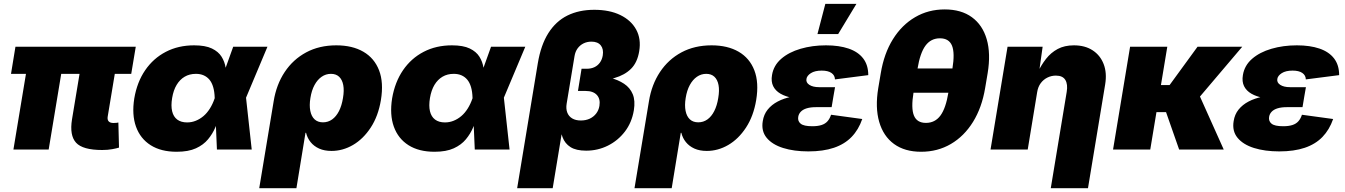

<svg xmlns="http://www.w3.org/2000/svg" viewBox="-20 -789 7097 1013"><path d="M519 2.4Q416.5 2.4 381.3 -36.1Q346.2 -74.7 359.9 -159.2L417.5 -506.8H603.5L548.3 -174.3Q545.4 -157.7 553.2 -148.9Q561 -140.1 578.6 -140.1Q587.9 -140.1 594.5 -140.9Q601.1 -141.6 604.5 -142.6L607.9 -10.3Q595.7 -6.3 572.3 -2Q548.8 2.4 519 2.4ZM50.8 0 134.8 -506.8H320.8L236.8 0ZM38.1 -399.4 61.5 -542.5H696.3L672.4 -399.4Z M912.1 11.7Q829.6 11.7 774.9 -22.9Q720.2 -57.6 697.5 -120.8Q674.8 -184.1 688.5 -270Q703.1 -356 746.1 -418.7Q789.1 -481.4 855 -515.6Q920.9 -549.8 1003.9 -549.8Q1063.5 -549.8 1097.9 -533.2Q1132.3 -516.6 1148.9 -490Q1165.5 -463.4 1170.4 -432.4Q1175.3 -401.4 1175.8 -372.6H1232.9L1277.8 -275.9L1308.1 0H1124.5L1112.8 -272.5Q1111.8 -305.7 1104.7 -329.6Q1097.7 -353.5 1085 -368.7Q1072.3 -383.8 1054.4 -391.6Q1036.6 -399.4 1013.7 -399.4Q980 -399.4 954.3 -384.3Q928.7 -369.1 911.9 -341.1Q895 -313 888.2 -272Q881.3 -231 888.2 -202.1Q895 -173.3 915 -158.2Q935.1 -143.1 967.3 -143.1Q991.2 -143.1 1012.9 -151.9Q1034.7 -160.6 1053.5 -176.5Q1072.3 -192.4 1087.2 -216.1Q1102.1 -239.7 1112.3 -269.5L1210.4 -542.5H1391.1L1276.4 -269.5L1200.2 -177.7H1139.6Q1129.4 -148.4 1115.5 -115.7Q1101.6 -83 1077.6 -54Q1053.7 -24.9 1013.9 -6.6Q974.1 11.7 912.1 11.7Z M1347.7 204.1 1423.8 -254.4Q1438 -342.8 1482.2 -409.2Q1526.4 -475.6 1595.5 -512.7Q1664.6 -549.8 1754.4 -549.8Q1838.9 -549.8 1897 -516.1Q1955.1 -482.4 1980 -418Q2004.9 -353.5 1989.7 -261.2Q1975.6 -176.3 1936 -116Q1896.5 -55.7 1842.5 -24.2Q1788.6 7.3 1729 7.3Q1691.4 7.3 1663.8 -5.1Q1636.2 -17.6 1618.9 -39.1Q1601.6 -60.5 1594.7 -88.4H1591.8L1543.9 204.1ZM1684.1 -143.6Q1710.9 -143.6 1732.4 -158.9Q1753.9 -174.3 1768.6 -203.1Q1783.2 -231.9 1789.6 -272Q1796.4 -312 1791 -340.3Q1785.6 -368.7 1769.3 -384Q1752.9 -399.4 1726.1 -399.4Q1699.2 -399.4 1677 -384Q1654.8 -368.7 1639.4 -340.3Q1624 -312 1617.7 -272Q1611.3 -232.9 1617.2 -203.9Q1623 -174.8 1639.9 -159.2Q1656.7 -143.6 1684.1 -143.6Z M2272.5 11.7Q2189.9 11.7 2135.3 -22.9Q2080.6 -57.6 2057.9 -120.8Q2035.2 -184.1 2048.8 -270Q2063.5 -356 2106.4 -418.7Q2149.4 -481.4 2215.3 -515.6Q2281.2 -549.8 2364.3 -549.8Q2423.8 -549.8 2458.3 -533.2Q2492.7 -516.6 2509.3 -490Q2525.9 -463.4 2530.8 -432.4Q2535.6 -401.4 2536.1 -372.6H2593.3L2638.2 -275.9L2668.5 0H2484.9L2473.1 -272.5Q2472.2 -305.7 2465.1 -329.6Q2458 -353.5 2445.3 -368.7Q2432.6 -383.8 2414.8 -391.6Q2397 -399.4 2374 -399.4Q2340.3 -399.4 2314.7 -384.3Q2289.1 -369.1 2272.2 -341.1Q2255.4 -313 2248.5 -272Q2241.7 -231 2248.5 -202.1Q2255.4 -173.3 2275.4 -158.2Q2295.4 -143.1 2327.6 -143.1Q2351.6 -143.1 2373.3 -151.9Q2395 -160.6 2413.8 -176.5Q2432.6 -192.4 2447.5 -216.1Q2462.4 -239.7 2472.7 -269.5L2570.8 -542.5H2751.5L2636.7 -269.5L2560.5 -177.7H2500Q2489.7 -148.4 2475.8 -115.7Q2461.9 -83 2438 -54Q2414.1 -24.9 2374.3 -6.6Q2334.5 11.7 2272.5 11.7Z M2708.5 204.1 2817.4 -454.6Q2833.5 -551.8 2873.3 -614.5Q2913.1 -677.2 2974.1 -707.3Q3035.2 -737.3 3115.2 -737.3Q3195.8 -737.3 3252.7 -709.7Q3309.6 -682.1 3336.4 -633.1Q3363.3 -584 3352.5 -519Q3342.8 -459.5 3309.6 -426.3Q3276.4 -393.1 3221.4 -377.2Q3166.5 -361.3 3091.3 -353L3098.6 -397Q3151.9 -391.1 3196.3 -379.6Q3240.7 -368.2 3272.5 -347.2Q3304.2 -326.2 3318.4 -292Q3332.5 -257.8 3324.2 -207Q3313.5 -142.6 3276.9 -94.7Q3240.2 -46.9 3187 -20.5Q3133.8 5.9 3072.8 5.9Q3019.5 5.9 2990 -12.9Q2960.4 -31.7 2948 -65.2Q2935.5 -98.6 2934.6 -141.1H2953.1L2896 204.1ZM3044.4 -153.3Q3070.8 -153.3 3091.3 -162.8Q3111.8 -172.4 3125.2 -189.7Q3138.7 -207 3142.6 -230.5Q3148.4 -267.1 3128.9 -288.1Q3109.4 -309.1 3069.8 -309.1H3029.3L3048.3 -426.3H3076.2Q3098.6 -426.3 3116.2 -434.6Q3133.8 -442.9 3145.3 -459Q3156.7 -475.1 3160.2 -496.6Q3165.5 -529.8 3149.7 -549.6Q3133.8 -569.3 3100.6 -569.3Q3077.1 -569.3 3058.3 -559.8Q3039.6 -550.3 3027.3 -533.4Q3015.1 -516.6 3011.2 -492.7L2969.7 -242.2Q2965.3 -215.3 2972.9 -195.3Q2980.5 -175.3 2998.8 -164.3Q3017.1 -153.3 3044.4 -153.3Z M3327.6 204.1 3403.8 -254.4Q3418 -342.8 3462.2 -409.2Q3506.3 -475.6 3575.4 -512.7Q3644.5 -549.8 3734.4 -549.8Q3818.8 -549.8 3877 -516.1Q3935.1 -482.4 3960 -418Q3984.9 -353.5 3969.7 -261.2Q3955.6 -176.3 3916 -116Q3876.5 -55.7 3822.5 -24.2Q3768.6 7.3 3709 7.3Q3671.4 7.3 3643.8 -5.1Q3616.2 -17.6 3598.9 -39.1Q3581.5 -60.5 3574.7 -88.4H3571.8L3523.9 204.1ZM3664.1 -143.6Q3690.9 -143.6 3712.4 -158.9Q3733.9 -174.3 3748.5 -203.1Q3763.2 -231.9 3769.5 -272Q3776.4 -312 3771 -340.3Q3765.6 -368.7 3749.3 -384Q3732.9 -399.4 3706.1 -399.4Q3679.2 -399.4 3657 -384Q3634.8 -368.7 3619.4 -340.3Q3604 -312 3597.7 -272Q3591.3 -232.9 3597.2 -203.9Q3603 -174.8 3619.9 -159.2Q3636.7 -143.6 3664.1 -143.6Z M4245.1 9.8Q4168.9 9.8 4111.6 -8.3Q4054.2 -26.4 4024.9 -62Q3995.6 -97.7 4004.4 -149.9Q4009.8 -185.1 4030.3 -210.7Q4050.8 -236.3 4083.3 -253.4Q4115.7 -270.5 4158.4 -279.1Q4201.2 -287.6 4251.5 -287.6H4378.4L4367.7 -223.6H4284.2Q4256.3 -223.6 4236.3 -217.5Q4216.3 -211.4 4205.1 -199.7Q4193.8 -188 4191.4 -171.9Q4188 -149.9 4204.3 -136.5Q4220.7 -123 4265.6 -123Q4294.9 -123 4314.5 -129.4Q4334 -135.7 4345.9 -149.2Q4357.9 -162.6 4364.7 -183.6L4529.3 -161.1Q4509.8 -104.5 4472.9 -66.4Q4436 -28.3 4379.6 -9.3Q4323.2 9.8 4245.1 9.8ZM4248.5 -265.1Q4201.7 -265.1 4163.1 -272.2Q4124.5 -279.3 4097.9 -294.7Q4071.3 -310.1 4059.3 -334.5Q4047.4 -358.9 4053.2 -393.1Q4061.5 -443.8 4101.8 -478.8Q4142.1 -513.7 4203.9 -531.7Q4265.6 -549.8 4337.9 -549.8Q4407.2 -549.8 4457.3 -532.7Q4507.3 -515.6 4534.2 -480.7Q4561 -445.8 4561 -392.6L4385.3 -370.1Q4384.8 -391.6 4366.7 -404.1Q4348.6 -416.5 4315.4 -416.5Q4279.3 -416.5 4258.3 -403.1Q4237.3 -389.6 4234.9 -372.6Q4231.4 -353.5 4250.2 -341.3Q4269 -329.1 4301.8 -329.1H4385.7L4374.5 -265.1ZM4293 -609.4 4334.5 -768.6H4498.5L4402.3 -609.4Z M4839.8 11.7Q4753.4 11.7 4697 -29.3Q4640.6 -70.3 4618.7 -146Q4596.7 -221.7 4613.8 -324.7L4627 -402.8Q4644 -506.3 4690.9 -581.8Q4737.8 -657.2 4807.9 -698.2Q4877.9 -739.3 4964.4 -739.3Q5051.3 -739.3 5107.7 -698.2Q5164.1 -657.2 5186 -581.8Q5208 -506.3 5190.9 -402.8L5177.7 -324.7Q5160.6 -221.7 5113.8 -146Q5066.9 -70.3 4996.8 -29.3Q4926.8 11.7 4839.8 11.7ZM4865.2 -140.6Q4913.1 -140.6 4941.7 -179.2Q4970.2 -217.8 4983.9 -301.3L5004.9 -426.3Q5018.6 -509.8 5002.7 -548.3Q4986.8 -586.9 4939 -586.9Q4891.6 -586.9 4863 -548.3Q4834.5 -509.8 4820.8 -426.3L4799.8 -301.3Q4786.1 -217.8 4802 -179.2Q4817.9 -140.6 4865.2 -140.6ZM4774.4 -299.8 4795.9 -427.7H5027.8L5006.3 -299.8Z M5452.1 -302.7 5402.3 0H5206.1L5295.9 -542.5H5481L5461.4 -402.8L5453.1 -403.3Q5473.1 -445.3 5498.8 -478.3Q5524.4 -511.2 5560.3 -530.5Q5596.2 -549.8 5646 -549.8Q5704.6 -549.8 5744.9 -523.4Q5785.2 -497.1 5803 -450.7Q5820.8 -404.3 5811 -344.2L5720.2 204.1H5523.9L5607.9 -303.7Q5614.7 -344.2 5600.8 -367.2Q5586.9 -390.1 5550.8 -390.1Q5526.9 -390.1 5505.9 -379.6Q5484.9 -369.1 5470.7 -349.9Q5456.5 -330.6 5452.1 -302.7Z M6138.7 -542.5 6048.8 0H5852.5L5942.4 -542.5ZM6534.2 -542.5 6241.2 -197.3H6042.5L6064 -340.3H6150.9L6298.3 -542.5ZM6201.2 0 6129.4 -205.1 6308.6 -285.2 6436.5 0Z M6729.5 9.8Q6653.3 9.8 6595.9 -8.3Q6538.6 -26.4 6509.3 -62Q6480 -97.7 6488.8 -149.9Q6494.1 -185.1 6514.6 -210.7Q6535.2 -236.3 6567.6 -253.4Q6600.1 -270.5 6642.8 -279.1Q6685.5 -287.6 6735.8 -287.6H6862.8L6852.1 -223.6H6768.6Q6740.7 -223.6 6720.7 -217.5Q6700.7 -211.4 6689.5 -199.7Q6678.2 -188 6675.8 -171.9Q6672.4 -149.9 6688.7 -136.5Q6705.1 -123 6750 -123Q6779.3 -123 6798.8 -129.4Q6818.4 -135.7 6830.3 -149.2Q6842.3 -162.6 6849.1 -183.6L7013.7 -161.1Q6994.1 -104.5 6957.3 -66.4Q6920.4 -28.3 6864 -9.3Q6807.6 9.8 6729.5 9.8ZM6732.9 -265.1Q6686 -265.1 6647.5 -272.2Q6608.9 -279.3 6582.3 -294.7Q6555.7 -310.1 6543.7 -334.5Q6531.7 -358.9 6537.6 -393.1Q6545.9 -443.8 6586.2 -478.8Q6626.5 -513.7 6688.2 -531.7Q6750 -549.8 6822.3 -549.8Q6891.6 -549.8 6941.7 -532.7Q6991.7 -515.6 7018.6 -480.7Q7045.4 -445.8 7045.4 -392.6L6869.6 -370.1Q6869.1 -391.6 6851.1 -404.1Q6833 -416.5 6799.8 -416.5Q6763.7 -416.5 6742.7 -403.1Q6721.7 -389.6 6719.2 -372.6Q6715.8 -353.5 6734.6 -341.3Q6753.4 -329.1 6786.1 -329.1H6870.1L6858.9 -265.1Z"/></svg>

Font: Inter 16pt Black
Style: Italic
Weight: 900
Italic angle: -9.3988°
Version: Version 4.001;git-66647c0bb